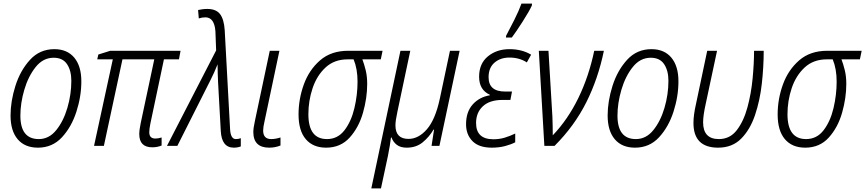

<svg xmlns="http://www.w3.org/2000/svg" viewBox="-20 -816 4840 1074"><path d="M435 -361Q435 -446 395.5 -493.5Q356 -541 284 -541Q202 -541 147.5 -481Q93 -421 66 -335Q39 -249 39 -170Q39 -84 79 -37Q119 10 192 10Q273 10 326.5 -48Q380 -106 407.5 -191.5Q435 -277 435 -361ZM94 -169Q94 -239 116 -314Q138 -389 179.5 -441Q221 -493 280 -493Q331 -493 355 -457Q379 -421 379 -364Q379 -288 357 -213Q335 -138 294.5 -88Q254 -38 197 -38Q94 -38 94 -169Z M884 -2V-47Q866 -41 849 -41Q815 -41 815 -76Q815 -94 821 -124L897 -484H981L990 -532H597L530 -511L524 -484H611L506 0H561L665 -484H843L767 -127Q759 -88 759 -66Q759 8 832 8Q860 8 884 -2Z M1327 3V-43Q1314 -38 1299 -38Q1270 -38 1267 -94L1237 -647Q1233 -708 1211 -737Q1189 -766 1139 -766Q1125 -766 1111 -764Q1097 -762 1088 -760L1092 -713Q1110 -719 1129 -719Q1179 -719 1185 -641L1189 -534L914 0H972L1159 -371Q1169 -391 1178.5 -412Q1188 -433 1197 -456Q1197 -429 1198 -403.5Q1199 -378 1200 -353L1215 -83Q1220 10 1288 10Q1309 10 1327 3Z M1549 -2V-47Q1521 -38 1497 -38Q1452 -38 1452 -86Q1452 -105 1460 -139L1543 -532H1489L1406 -140Q1397 -99 1397 -78Q1397 10 1486 10Q1519 10 1549 -2Z M2034 -347Q2034 -389 2025.5 -423.5Q2017 -458 2007 -484H2110L2120 -532H1928Q1832 -532 1770.5 -478.5Q1709 -425 1679.5 -343.5Q1650 -262 1650 -176Q1650 -85 1690.5 -37.5Q1731 10 1804 10Q1885 10 1936 -46.5Q1987 -103 2010.5 -185.5Q2034 -268 2034 -347ZM1705 -177Q1705 -252 1728.5 -322.5Q1752 -393 1801 -438.5Q1850 -484 1925 -484H1958Q1980 -431 1980 -359Q1980 -286 1962.5 -211.5Q1945 -137 1907 -87.5Q1869 -38 1809 -38Q1705 -38 1705 -177Z M2111 238 2150 56Q2162 -4 2167 -47H2170Q2179 -22 2199.5 -6Q2220 10 2255 10Q2308 10 2344.5 -20Q2381 -50 2405 -91H2408L2394 0H2438L2551 -532H2497L2440 -263Q2415 -147 2368 -93Q2321 -39 2265 -39Q2192 -39 2192 -115Q2192 -141 2203 -191L2275 -532H2220L2057 238Z M2843 -606Q2867 -638 2904 -696Q2941 -754 2955 -785L2956 -796H2897Q2883 -757 2856.5 -704Q2830 -651 2811 -616L2810 -606ZM2862 -20V-69Q2833 -55 2803.5 -46Q2774 -37 2740 -37Q2643 -37 2643 -128Q2643 -186 2681 -221.5Q2719 -257 2791 -257H2835L2844 -304H2805Q2713 -304 2713 -384Q2713 -437 2746 -465.5Q2779 -494 2830 -494Q2885 -494 2927 -467L2951 -510Q2900 -541 2830 -541Q2758 -541 2709 -500.5Q2660 -460 2660 -387Q2660 -313 2720 -286V-283Q2661 -273 2624 -231.5Q2587 -190 2587 -121Q2587 -63 2623 -26.5Q2659 10 2731 10Q2772 10 2805.5 1Q2839 -8 2862 -20Z M3082 0Q3193 -111 3259.5 -243.5Q3326 -376 3358 -532H3304Q3274 -389 3215.5 -268.5Q3157 -148 3072 -59Q3072 -84 3071.5 -109.5Q3071 -135 3070 -163L3048 -532H2994L3025 0Z M3775 -361Q3775 -446 3735.5 -493.5Q3696 -541 3624 -541Q3542 -541 3487.5 -481Q3433 -421 3406 -335Q3379 -249 3379 -170Q3379 -84 3419 -37Q3459 10 3532 10Q3613 10 3666.5 -48Q3720 -106 3747.5 -191.5Q3775 -277 3775 -361ZM3434 -169Q3434 -239 3456 -314Q3478 -389 3519.5 -441Q3561 -493 3620 -493Q3671 -493 3695 -457Q3719 -421 3719 -364Q3719 -288 3697 -213Q3675 -138 3634.5 -88Q3594 -38 3537 -38Q3434 -38 3434 -169Z M4252 -532H4198Q4198 -462 4190 -377.5Q4182 -293 4161 -215.5Q4140 -138 4101.5 -88Q4063 -38 4001 -38Q3913 -38 3913 -132Q3913 -170 3928 -237L3991 -532H3936L3874 -238Q3866 -203 3862.5 -176.5Q3859 -150 3859 -128Q3859 10 3997 10Q4076 10 4126 -40.5Q4176 -91 4203.5 -172.5Q4231 -254 4241.5 -348.5Q4252 -443 4252 -532Z M4714 -347Q4714 -389 4705.5 -423.5Q4697 -458 4687 -484H4790L4800 -532H4608Q4512 -532 4450.5 -478.5Q4389 -425 4359.5 -343.5Q4330 -262 4330 -176Q4330 -85 4370.5 -37.5Q4411 10 4484 10Q4565 10 4616 -46.5Q4667 -103 4690.5 -185.5Q4714 -268 4714 -347ZM4385 -177Q4385 -252 4408.5 -322.5Q4432 -393 4481 -438.5Q4530 -484 4605 -484H4638Q4660 -431 4660 -359Q4660 -286 4642.5 -211.5Q4625 -137 4587 -87.5Q4549 -38 4489 -38Q4385 -38 4385 -177Z"/></svg>

Font: Noto Sans UI SemiCondensed Light
Style: Italic
Weight: 300
Width: 4
Designer: Monotype Design Team
Foundry: Monotype Imaging Inc.
Version: 1.001